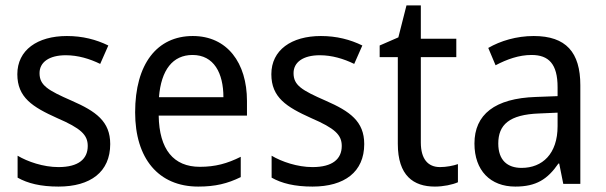

<svg xmlns="http://www.w3.org/2000/svg" viewBox="-20 -679 2238 709"><path d="M387 -147C387 -231 334 -268 245 -307C156 -346 126 -364 126 -409C126 -449 161 -475 223 -475C268 -475 311 -462 350 -443L380 -511C335 -533 285 -546 227 -546C118 -546 44 -494 44 -405C44 -319 100 -284 191 -243C279 -205 304 -181 304 -140C304 -92 270 -62 196 -62C140 -62 82 -82 45 -104V-23C82 -2 130 10 196 10C314 10 387 -44 387 -147Z M692 -546C560 -546 479 -443 479 -264C479 -94 565 10 712 10C775 10 820 -1 869 -25V-100C819 -75 775 -63 718 -63C621 -63 568 -127 566 -252H892V-306C892 -447 819 -546 692 -546ZM691 -476C770 -476 805 -409 805 -320H567C575 -421 618 -476 691 -476Z M1325 -147C1325 -231 1272 -268 1183 -307C1094 -346 1064 -364 1064 -409C1064 -449 1099 -475 1161 -475C1206 -475 1249 -462 1288 -443L1318 -511C1273 -533 1223 -546 1165 -546C1056 -546 982 -494 982 -405C982 -319 1038 -284 1129 -243C1217 -205 1242 -181 1242 -140C1242 -92 1208 -62 1134 -62C1078 -62 1020 -82 983 -104V-23C1020 -2 1068 10 1134 10C1252 10 1325 -44 1325 -147Z M1605 -62C1560 -62 1534 -92 1534 -153V-468H1665V-536H1534V-659H1481L1451 -541L1382 -511V-468H1449V-148C1449 -30 1507 10 1586 10C1617 10 1651 3 1671 -6V-73C1654 -67 1628 -62 1605 -62Z M1951 -546C1887 -546 1828 -528 1783 -502L1810 -438C1852 -460 1896 -476 1943 -476C2006 -476 2039 -443 2039 -357V-324L1959 -321C1807 -316 1732 -256 1732 -149C1732 -49 1791 10 1883 10C1960 10 2002 -17 2042 -75H2045L2060 0H2123V-364C2123 -486 2070 -546 1951 -546ZM1971 -260 2039 -263V-213C2039 -111 1983 -59 1906 -59C1854 -59 1820 -87 1820 -149C1820 -218 1860 -256 1971 -260Z"/></svg>

Font: Noto Sans Bengali UI SemiCondensed
Style: Regular
Weight: 400
Width: 4
Designer: Jelle Bosma - Monotype Design Team
Foundry: Monotype Imaging Inc.
Version: Version 2.003